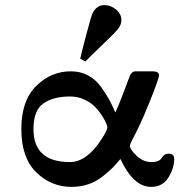

<svg xmlns="http://www.w3.org/2000/svg" viewBox="-20 -731 706 756"><path d="M64 -223.1Q64 -335 122.6 -392.6Q181.2 -450.2 258.8 -450.2Q295.9 -450.2 325.9 -434.6Q356 -418.9 377 -389.9Q397.9 -360.8 409.4 -339.8Q420.9 -318.8 434.1 -288.1Q447.3 -316.9 457.5 -343.5Q467.8 -370.1 473.4 -385Q479 -399.9 483.9 -413.3Q488.8 -426.8 491.5 -432.9Q494.1 -439 498.5 -443.6Q502.9 -448.2 507.1 -449.2Q511.2 -450.2 519 -450.2H580.1Q606 -450.2 606 -435.1Q606 -420.9 568.4 -327.9Q530.8 -234.9 500 -179.2Q491.2 -161.1 491.2 -157.2Q491.2 -143.1 517.6 -117.9Q543.9 -92.8 577.1 -92.8Q606.9 -92.8 616.9 -109.4Q627 -126 643.1 -126Q666 -126 666 -105Q666 -68.8 643.1 -32Q620.1 4.9 575.2 4.9Q505.4 4.9 454.1 -105Q435.1 -82 423.1 -70.1Q411.1 -58.1 385 -37.1Q358.9 -16.1 327.9 -5.6Q296.9 4.9 261.2 4.9Q182.1 4.9 123 -52.2Q64 -109.4 64 -223.1ZM111.8 -222.2Q111.8 -93.3 254.9 -92.8Q321.8 -92.8 379.9 -183.1Q402.8 -218.3 402.8 -230Q402.8 -233.9 397.9 -245.8Q393.1 -257.8 381.6 -275.9Q370.1 -293.9 354 -310.5Q337.9 -327.1 312 -339.1Q286.1 -351.1 255.9 -351.1Q189.9 -351.1 150.9 -323.7Q111.8 -296.4 111.8 -222.2ZM295.9 -500Q299.8 -519 319.3 -593Q338.9 -667 344.2 -678.2Q360.4 -711.4 392.1 -710.9Q416 -710.9 437 -693.4Q458 -675.8 458 -651.9Q458 -633.8 444.6 -616.9Q431.2 -600.1 368.2 -540Q335.9 -509.3 315.9 -488.8Z"/></svg>

Font: CMU Serif
Style: Bold
Weight: 700
Version: Version 0.7.0